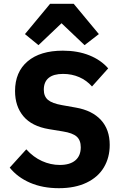

<svg xmlns="http://www.w3.org/2000/svg" viewBox="-20 -976 640 1008"><path d="M31 -96 118 -192Q155 -151 200.5 -130.5Q246 -110 294 -110Q347 -110 375.5 -134Q404 -158 404 -203Q404 -240 382.5 -259Q361 -278 310 -286L237 -298Q147 -313 103 -365.5Q59 -418 59 -498Q59 -598 125 -654Q191 -710 310 -710Q388 -710 449 -685.5Q510 -661 548 -617L463 -522Q435 -554 396 -571Q357 -588 311 -588Q261 -588 235.5 -567Q210 -546 210 -505Q210 -470 232 -451.5Q254 -433 306 -424L379 -411Q464 -396 510 -346Q556 -296 556 -215Q556 -149 525.5 -97.5Q495 -46 434.5 -17Q374 12 289 12Q204 12 138 -16.5Q72 -45 31 -96ZM367 -956 499 -797 424 -739 303 -854 182 -739 111 -797 243 -956Z"/></svg>

Font: iA Writer Quattro V
Style: Regular
Weight: 400
Designer: Mike Abbink, Paul van der Laan, Pieter van Rosmalen, Oliver Reichenstein
Foundry: Information Architects Inc.
Version: Version 2.000